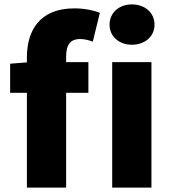

<svg xmlns="http://www.w3.org/2000/svg" viewBox="-20 -851 779 871"><path d="M102 -568 26 -562V-430H102V0H280V-430H381V-569H280V-596C280 -653 304 -674 343 -674C362 -674 383 -669 401 -662L433 -793C407 -803 367 -813 317 -813C159 -813 102 -711 102 -591ZM578 -648C638 -648 681 -686 681 -739C681 -793 638 -831 578 -831C520 -831 477 -793 477 -739C477 -686 520 -648 578 -648ZM489 0H667V-569H489Z"/></svg>

Font: Noto Sans CJK KR Black
Style: Regular
Weight: 900
Designer: Ryoko NISHIZUKA (kana & ideographs); Paul D. Hunt (Latin, Greek & Cyrillic); Wenlong ZHANG (bopomofo); Sandoll Communica
Foundry: Adobe Systems Incorporated
Version: Version 1.004;PS 1.004;hotconv 1.0.82;makeotf.lib2.5.63406